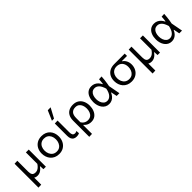

<svg xmlns="http://www.w3.org/2000/svg" viewBox="280 -2262 3928 3928"><g transform="rotate(-45 2244.0 -298.5)"><path d="M85.8 195.1Q85.8 139.8 85.8 87.1Q85.8 34.4 85.8 -26.8V-271.5Q85.8 -316 85.8 -353.2Q85.8 -390.3 85.8 -424.9Q85.8 -459.5 85.8 -496.2L168.4 -499.3Q168.4 -462.6 168.4 -427Q168.4 -391.5 168.4 -355.1Q168.4 -318.8 168.4 -279.8V-186.2Q168.4 -126.8 189.7 -96.3Q211.1 -65.7 266.5 -65.7Q298.2 -65.7 324.9 -79.2Q351.5 -92.8 373.5 -115.3Q395.5 -137.9 413.3 -165.3V-279.8Q413.3 -338.4 413.3 -389.9Q413.3 -441.4 413.3 -496.2H495.9Q495.9 -459.5 495.9 -424.4Q495.9 -389.2 495.9 -351.9Q495.9 -314.6 495.9 -271.5V-157Q495.9 -122.5 495.9 -83.6Q495.9 -44.8 495.9 0H424.5Q423.5 -21.9 422.5 -44.2Q421.5 -66.6 420.4 -88.4H411.4Q397 -65.9 373.9 -43Q350.7 -20 319.4 -4.6Q288.1 10.9 248.8 10.9Q209.1 10.9 182 -2.6Q154.9 -16.1 138 -44.4H168.4V-23.3Q168.4 35.2 168.4 86Q168.4 136.7 168.4 192Z M875 10.9Q813.7 10.9 767 -10.3Q720.2 -31.5 688.5 -68.1Q656.8 -104.7 640.6 -152Q624.5 -199.2 624.5 -251Q624.5 -325.3 654.6 -383.2Q684.8 -441.2 740.8 -474.5Q796.7 -507.8 873.7 -507.8Q933 -507.8 979.1 -488.4Q1025.1 -469 1057.1 -434Q1089 -398.9 1105.4 -352.2Q1121.8 -305.5 1121.8 -251Q1121.8 -177.3 1092 -117.9Q1062.2 -58.6 1006.8 -23.8Q951.3 10.9 875 10.9ZM874.8 -60.8Q929.5 -60.8 965.5 -88Q1001.6 -115.2 1019.5 -158.6Q1037.4 -201.9 1037.4 -251Q1037.4 -306.9 1017.5 -348.5Q997.5 -390.1 960.9 -413.1Q924.4 -436.1 874.5 -436.1Q820.5 -436.1 783.5 -411.5Q746.5 -386.9 727.7 -344.8Q708.8 -302.8 708.8 -251Q708.8 -201.9 727.2 -158.6Q745.6 -115.2 782.5 -88Q819.4 -60.8 874.8 -60.8Z M1378.8 10.9Q1337.8 10.9 1308.9 -5.1Q1280 -21.2 1265 -54.6Q1249.9 -88 1249.9 -139.6Q1249.9 -179.7 1249.9 -208.4Q1249.9 -237 1249.9 -268.8Q1249.9 -334.6 1249.9 -387.7Q1249.9 -440.7 1249.9 -496.2L1332.4 -498.9Q1332.4 -439.4 1332.4 -385.6Q1332.4 -331.9 1332.4 -286.7Q1332.4 -241.6 1332.4 -206.6V-158.4Q1332.4 -110.5 1348 -85.6Q1363.6 -60.8 1402.4 -60.8Q1415.4 -60.8 1427.7 -64.1Q1439.9 -67.4 1453.4 -75.9L1459.4 -6.4Q1449.9 -1.1 1437 2.7Q1424 6.5 1409.3 8.7Q1394.5 10.9 1378.8 10.9ZM1248 -577Q1271 -630.3 1294 -683.6Q1317 -736.9 1339.5 -789.4L1423.7 -791.5Q1404.2 -755.5 1385.1 -719.8Q1365.9 -684.1 1347 -648.9Q1328.1 -613.7 1309.3 -578.2Z M1555.4 195.1Q1555.4 139.8 1555.4 87.1Q1555.4 34.4 1555.4 -26.8V-268.8Q1555.4 -349.1 1583.7 -402.2Q1612 -455.2 1663 -481.5Q1714.1 -507.8 1782.8 -507.8Q1857.2 -507.8 1909 -474.1Q1960.8 -440.3 1987.9 -381.8Q2014.9 -323.3 2014.9 -249.5Q2014.9 -180 1991.5 -120.7Q1968.1 -61.3 1921 -25.2Q1873.9 10.9 1802.9 10.9Q1769.8 10.9 1740.9 2.3Q1712 -6.3 1687.9 -22.7Q1663.9 -39.2 1645.3 -62.4H1637.9V-23.3Q1637.9 35.2 1637.9 86Q1637.9 136.7 1637.9 192ZM1777.8 -63Q1831.4 -63 1865.1 -89.5Q1898.8 -116 1914.5 -158.8Q1930.3 -201.5 1930.3 -250.5Q1930.3 -302.4 1913.9 -344.4Q1897.6 -386.3 1864.6 -411.2Q1831.6 -436 1781.7 -436Q1713.1 -436 1675.5 -394.5Q1637.9 -353 1637.9 -264.8V-144Q1653.2 -118.7 1673.9 -100.6Q1694.7 -82.6 1720.7 -72.8Q1746.8 -63 1777.8 -63Z M2321.9 10.8Q2271.7 10.8 2233.2 -10.5Q2194.7 -31.8 2168.5 -68.5Q2142.4 -105.1 2129 -152Q2115.6 -198.8 2115.6 -249.6Q2115.6 -323.4 2138.4 -381.9Q2161.2 -440.4 2205.8 -474.1Q2250.5 -507.9 2316.1 -507.9Q2360.4 -507.9 2397.2 -491.2Q2434 -474.5 2462.3 -444.4Q2490.6 -414.3 2509.4 -373.7H2517.8Q2523.1 -406.9 2525.6 -437.6Q2528 -468.3 2529.4 -496.1L2606.7 -500.6Q2604.8 -454.7 2599.2 -407Q2593.7 -359.2 2586.2 -312.8Q2578.7 -266.3 2569.9 -223.8L2572.1 -268.7Q2585.1 -201.4 2597.6 -134.4Q2610.2 -67.3 2622.7 0H2543.2Q2536.6 -32.1 2530.3 -64.2Q2524 -96.3 2517.5 -128.3H2510Q2492 -85.3 2464.3 -54.2Q2436.6 -23 2400.7 -6.1Q2364.8 10.8 2321.9 10.8ZM2340.2 -63Q2393.8 -63 2436.5 -109.5Q2479.2 -155.9 2498.9 -255.7Q2470.1 -352.2 2428.6 -392.7Q2387.1 -433.1 2336.4 -433.1Q2288.8 -433.1 2258.6 -408.3Q2228.4 -383.4 2214.3 -341.7Q2200.1 -300 2200.1 -249Q2200.1 -201.9 2215.6 -159.2Q2231 -116.6 2262 -89.8Q2293 -63 2340.2 -63Z M2971.5 10.9Q2910.6 10.9 2863.8 -10.1Q2817.1 -31.1 2785.2 -67.5Q2753.3 -104 2737.1 -150.9Q2721 -197.8 2721 -249.5Q2721 -324.2 2750.3 -379.6Q2779.7 -435 2835.4 -465.6Q2891.1 -496.2 2969.9 -496.2Q3000 -496.2 3023.3 -496.2Q3046.6 -496.2 3073.9 -496.2Q3101.3 -496.2 3143.1 -496.2H3272.2V-429.1Q3238.5 -429.1 3201.5 -429.1Q3164.5 -429.1 3124.9 -429.1V-421.1Q3147.5 -407.3 3164.6 -387.6Q3181.7 -368 3193.4 -344.3Q3205.1 -320.7 3211.1 -293.9Q3217.1 -267.1 3217.1 -238Q3217.1 -168.4 3187.6 -111.9Q3158 -55.4 3102.9 -22.3Q3047.8 10.9 2971.5 10.9ZM2971.3 -60.8Q3026 -60.8 3062 -87.8Q3098.1 -114.9 3116 -158.2Q3133.9 -201.4 3133.9 -250.2Q3133.9 -290 3123.2 -322.8Q3112.4 -355.7 3091.5 -379.5Q3070.6 -403.3 3040.4 -416.4Q3010.1 -429.4 2971 -429.4Q2917 -429.4 2880 -405.8Q2843 -382.2 2824.2 -341.5Q2805.3 -300.7 2805.3 -248.7Q2805.3 -200.3 2823.7 -157.2Q2842.1 -114.2 2879 -87.5Q2915.9 -60.8 2971.3 -60.8Z M3387.8 195.1Q3387.8 139.8 3387.8 87.1Q3387.8 34.4 3387.8 -26.8V-271.5Q3387.8 -316 3387.8 -353.2Q3387.8 -390.3 3387.8 -424.9Q3387.8 -459.5 3387.8 -496.2L3470.4 -499.3Q3470.4 -462.6 3470.4 -427Q3470.4 -391.5 3470.4 -355.1Q3470.4 -318.8 3470.4 -279.8V-186.2Q3470.4 -126.8 3491.7 -96.3Q3513.1 -65.7 3568.5 -65.7Q3600.2 -65.7 3626.9 -79.2Q3653.5 -92.8 3675.5 -115.3Q3697.5 -137.9 3715.3 -165.3V-279.8Q3715.3 -338.4 3715.3 -389.9Q3715.3 -441.4 3715.3 -496.2H3797.9Q3797.9 -459.5 3797.9 -424.4Q3797.9 -389.2 3797.9 -351.9Q3797.9 -314.6 3797.9 -271.5V-157Q3797.9 -122.5 3797.9 -83.6Q3797.9 -44.8 3797.9 0H3726.5Q3725.5 -21.9 3724.5 -44.2Q3723.5 -66.6 3722.4 -88.4H3713.4Q3699 -65.9 3675.9 -43Q3652.7 -20 3621.4 -4.6Q3590.1 10.9 3550.8 10.9Q3511.1 10.9 3484 -2.6Q3456.9 -16.1 3440 -44.4H3470.4V-23.3Q3470.4 35.2 3470.4 86Q3470.4 136.7 3470.4 192Z M4133.4 10.8Q4083.2 10.8 4044.7 -10.5Q4006.2 -31.8 3980 -68.5Q3953.9 -105.1 3940.5 -152Q3927.1 -198.8 3927.1 -249.6Q3927.1 -323.4 3949.9 -381.9Q3972.7 -440.4 4017.3 -474.1Q4062 -507.9 4127.6 -507.9Q4171.9 -507.9 4208.7 -491.2Q4245.5 -474.5 4273.8 -444.4Q4302.1 -414.3 4320.9 -373.7H4329.3Q4334.6 -406.9 4337.1 -437.6Q4339.5 -468.3 4340.9 -496.1L4418.2 -500.6Q4416.3 -454.7 4410.7 -407Q4405.2 -359.2 4397.7 -312.8Q4390.2 -266.3 4381.4 -223.8L4383.6 -268.7Q4396.6 -201.4 4409.1 -134.4Q4421.7 -67.3 4434.2 0H4354.7Q4348.1 -32.1 4341.8 -64.2Q4335.5 -96.3 4329 -128.3H4321.5Q4303.5 -85.3 4275.8 -54.2Q4248.1 -23 4212.2 -6.1Q4176.3 10.8 4133.4 10.8ZM4151.7 -63Q4205.3 -63 4248 -109.5Q4290.7 -155.9 4310.4 -255.7Q4281.6 -352.2 4240.1 -392.7Q4198.6 -433.1 4147.9 -433.1Q4100.3 -433.1 4070.1 -408.3Q4039.9 -383.4 4025.8 -341.7Q4011.6 -300 4011.6 -249Q4011.6 -201.9 4027.1 -159.2Q4042.5 -116.6 4073.5 -89.8Q4104.5 -63 4151.7 -63Z"/></g></svg>

Font: Commissioner Thin
Style: Regular
Weight: 100
Designer: Kostas Bartsokas
Foundry: Kostas Bartsokas
Version: Version 1.001;gftools[0.9.23]